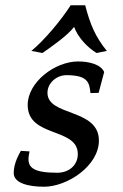

<svg xmlns="http://www.w3.org/2000/svg" viewBox="-20 -695 467 728"><path d="M32 -39C32 0 89 13 147 13C235 13 355 -66 355 -162C355 -285 160 -253 160 -343C160 -381 195 -410 232 -410C314 -410 319 -381 323 -342L354 -343L375 -422C362 -451 318 -462 276 -462C189 -462 85 -384 85 -297C85 -172 275 -213 275 -111C275 -68 241 -40 197 -40C109 -40 88 -59 88 -92C88 -101 90 -110 92 -121L59 -123C54 -113 32 -78 32 -39ZM99 -502 141 -494C174 -517 236 -560 261 -593C276 -552 312 -515 346 -494L385 -502C340 -558 322 -603 303 -675H248C212 -619 150 -544 99 -502Z"/></svg>

Font: KpRoman
Style: SemiboldItalic
Weight: 600
Italic angle: -11°
Version: Version 0.66